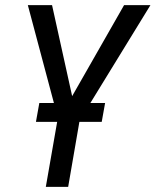

<svg xmlns="http://www.w3.org/2000/svg" viewBox="-20 -731 608 751"><path d="M377.9 -254.4H290.5L246.6 0H159.2L203.6 -254.4H120.6L133.8 -328.1H190.9L88.9 -710.9H183.6L262.2 -355L465.3 -710.9H568.4L333.5 -328.1H391.1Z"/></svg>

Font: MAUL Condensed Italic
Style: Condenced Regular Italic
Weight: 400
Italic angle: -12°
Designer: MAUL
Version: Version 1.0; 2020; ttfautohint (v1.8.3)